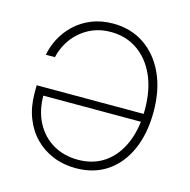

<svg xmlns="http://www.w3.org/2000/svg" viewBox="-109 -844 950 960"><g transform="rotate(15 366.5 -363.5)"><path d="M365.2 9.8Q301.3 9.8 247.6 -12.2Q193.8 -34.2 154.1 -74.7Q114.3 -115.2 92.3 -172.4Q70.3 -229.5 70.3 -299.8V-340.3H642.1V-298.8H99.6L115.7 -303.7Q115.7 -220.7 147.7 -160.2Q179.7 -99.6 236.1 -66.7Q292.5 -33.7 365.2 -33.7Q445.3 -33.7 503.4 -74.5Q561.5 -115.2 593 -189.5Q624.5 -263.7 624.5 -363.3Q624.5 -464.4 591.1 -538.6Q557.6 -612.8 498 -653.3Q438.5 -693.8 360.8 -693.8Q311 -693.8 270.5 -677.5Q230 -661.1 199.5 -633.3Q168.9 -605.5 149.4 -570.8Q129.9 -536.1 122.1 -499.5H75.2Q83 -543 105.2 -585.4Q127.4 -627.9 163.8 -662.4Q200.2 -696.8 249.8 -717Q299.3 -737.3 360.8 -737.3Q452.6 -737.3 522 -690.9Q591.3 -644.5 630.4 -560.5Q669.4 -476.6 669.4 -363.3Q669.4 -251.5 632.6 -167.2Q595.7 -83 527.6 -36.6Q459.5 9.8 365.2 9.8Z"/></g></svg>

Font: Inter 17pt ExtraLight
Style: Regular
Weight: 250
Version: Version 4.001;git-66647c0bb